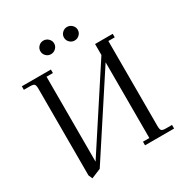

<svg xmlns="http://www.w3.org/2000/svg" viewBox="-202 -1032 1136 1196"><g transform="rotate(-30 365.5 -434.0)"><path d="M22 -676.8V-702.1H231V-676.8H185.1V-65.9L548.8 -623V-702.1H675.8V-676.8H629.9V-65.9Q629.9 -41 637 -33.4Q644 -25.9 668.9 -25.9H711.9V0H502.9V-25.9H548.8V-570.8L185.1 -14.2L116.2 14.2L104 -14.2V-637.2Q104 -662.1 96.9 -669.4Q89.8 -676.8 64.9 -676.8ZM279.8 -881.8Q300.3 -881.8 315.2 -867.4Q330.1 -853 330.1 -833Q330.1 -813 315.2 -798.6Q300.3 -784.2 279.8 -784.2Q259.8 -784.2 245.4 -798.6Q231 -813 231 -833Q231 -853 245.4 -867.4Q259.8 -881.8 279.8 -881.8ZM415.5 -798.6Q400.9 -813 400.9 -833Q400.9 -853 415.5 -867.4Q430.2 -881.8 450.2 -881.8Q470.2 -881.8 485.1 -867.4Q500 -853 500 -833Q500 -813 485.1 -798.6Q470.2 -784.2 450.2 -784.2Q430.2 -784.2 415.5 -798.6Z"/></g></svg>

Font: Dihjauti
Style: Regular
Weight: 400
Designer: T. Christopher White
Version: Version 3.0.0